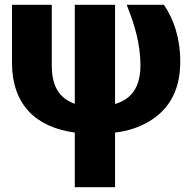

<svg xmlns="http://www.w3.org/2000/svg" viewBox="-20 -548 803 801"><path d="M30 -287C30 -112 129 -17 292 5V233H460V5C506 0 547 -13 581 -30C675 -77 732 -159 732 -290C732 -390 705 -467 664 -528H509L515 -511C542 -442 565 -366 566 -278C566 -185 530 -135 460 -114V-528H292V-115C230 -137 196 -185 196 -274V-528H30Z"/></svg>

Font: Asimov Pro
Style: Ult
Weight: 900
Designer: Google
Version: Version 2.000980; 2014